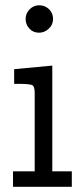

<svg xmlns="http://www.w3.org/2000/svg" viewBox="-20 -715 323 735"><path d="M29.8 0V-59.1H112.8V-358.9Q112.8 -382.8 104.5 -388.4Q96.2 -394 48.8 -394H34.2V-450.2L180.2 -463.9V-59.1H254.9V0ZM78.1 -642.1Q78.1 -664.1 93.5 -679.4Q108.9 -694.8 129.9 -694.8Q151.9 -694.8 167.5 -679.9Q183.1 -665 183.1 -642.1Q183.1 -620.1 166.5 -605Q149.9 -589.8 129.9 -589.8Q106.9 -589.8 92.5 -605.5Q78.1 -621.1 78.1 -642.1Z"/></svg>

Font: CMU Concrete
Style: Roman
Weight: 500
Version: Version 0.7.0